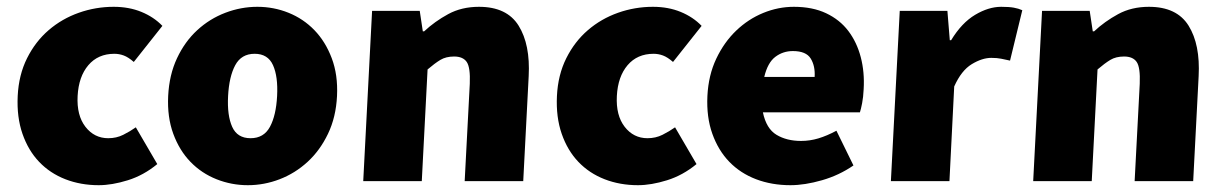

<svg xmlns="http://www.w3.org/2000/svg" viewBox="-20 -532 3592 564"><path d="M32 -250Q35 -312 59.5 -361Q84 -410 123 -443.5Q162 -477 211.5 -494.5Q261 -512 314 -512Q359 -512 395.5 -497Q432 -482 457 -456L373 -350Q357 -364 343.5 -369Q330 -374 316 -374Q268 -374 239.5 -340.5Q211 -307 208 -250Q205 -193 231 -159.5Q257 -126 298 -126Q322 -126 342 -136Q362 -146 379 -158L442 -50Q402 -17 355.5 -2.5Q309 12 270 12Q217 12 172 -5.5Q127 -23 95 -56.5Q63 -90 46 -139Q29 -188 32 -250Z M474 -250Q477 -312 500 -361Q523 -410 559.5 -443.5Q596 -477 642 -494.5Q688 -512 736 -512Q784 -512 827.5 -494.5Q871 -477 903.5 -443.5Q936 -410 954.5 -361Q973 -312 970 -250Q967 -188 943.5 -139Q920 -90 883.5 -56.5Q847 -23 801.5 -5.5Q756 12 708 12Q660 12 616 -5.5Q572 -23 539.5 -56.5Q507 -90 489 -139Q471 -188 474 -250ZM650 -250Q647 -193 662 -159.5Q677 -126 716 -126Q755 -126 773 -159.5Q791 -193 794 -250Q797 -307 782 -340.5Q767 -374 728 -374Q689 -374 671 -340.5Q653 -307 650 -250Z M1073 -500H1213L1222 -440H1226Q1257 -469 1296.5 -490.5Q1336 -512 1387 -512Q1469 -512 1503.5 -456.5Q1538 -401 1533 -308L1517 0H1345L1360 -286Q1362 -334 1351 -350Q1340 -366 1314 -366Q1290 -366 1273.5 -356Q1257 -346 1236 -328L1219 0H1047Z M1616 -250Q1619 -312 1643.5 -361Q1668 -410 1707 -443.5Q1746 -477 1795.5 -494.5Q1845 -512 1898 -512Q1943 -512 1979.5 -497Q2016 -482 2041 -456L1957 -350Q1941 -364 1927.5 -369Q1914 -374 1900 -374Q1852 -374 1823.5 -340.5Q1795 -307 1792 -250Q1789 -193 1815 -159.5Q1841 -126 1882 -126Q1906 -126 1926 -136Q1946 -146 1963 -158L2026 -50Q1986 -17 1939.5 -2.5Q1893 12 1854 12Q1801 12 1756 -5.5Q1711 -23 1679 -56.5Q1647 -90 1630 -139Q1613 -188 1616 -250Z M2058 -250Q2061 -311 2084 -359.5Q2107 -408 2142.5 -442Q2178 -476 2222 -494Q2266 -512 2312 -512Q2367 -512 2407 -493Q2447 -474 2472 -441Q2497 -408 2508.5 -364Q2520 -320 2517 -270Q2516 -247 2512.5 -229Q2509 -211 2506 -202H2221Q2231 -154 2261 -136Q2291 -118 2333 -118Q2359 -118 2384 -125.5Q2409 -133 2437 -148L2487 -46Q2445 -17 2394.5 -2.5Q2344 12 2302 12Q2247 12 2201 -5.5Q2155 -23 2122.5 -56.5Q2090 -90 2072.5 -139Q2055 -188 2058 -250ZM2373 -306Q2375 -338 2361.5 -360Q2348 -382 2309 -382Q2280 -382 2257.5 -365Q2235 -348 2225 -306Z M2623 -500H2763L2770 -414H2774Q2805 -465 2844.5 -488.5Q2884 -512 2921 -512Q2944 -512 2958 -509.5Q2972 -507 2983 -502L2947 -354Q2933 -357 2921 -359.5Q2909 -362 2892 -362Q2865 -362 2834.5 -343.5Q2804 -325 2783 -278L2769 0H2597Z M3041 -500H3181L3190 -440H3194Q3225 -469 3264.5 -490.5Q3304 -512 3355 -512Q3437 -512 3471.5 -456.5Q3506 -401 3501 -308L3485 0H3313L3328 -286Q3330 -334 3319 -350Q3308 -366 3282 -366Q3258 -366 3241.5 -356Q3225 -346 3204 -328L3187 0H3015Z"/></svg>

Font: Kilde Sans Black
Style: Regular
Weight: 900
Italic angle: -3°
Designer: Paul D. Hunt
Foundry: Adobe Systems Incorporated
Version: Version 1.050;PS Version 1.000;hotconv 1.0.70;makeotf.lib2.5